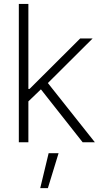

<svg xmlns="http://www.w3.org/2000/svg" viewBox="-20 -727 520 981"><path d="M76.2 -707H125V-272.5H130.9L389.6 -530.3H453.1L224.6 -302.7L464.8 0H402.3L189 -270.5L125 -209V0H76.2ZM228.5 55.7H279.3L224.6 234.4H185.5Z"/></svg>

Font: Pretendard ExtraLight
Style: Regular
Weight: 200
Designer: Base glyphs from Inter by Rasmus Andersson; Hangeul glyphs from Noto Sans CJK(Source Han Sans) by Jang Soo-young and Kan
Foundry: Kil Hyung-jin
Version: Version 1.309